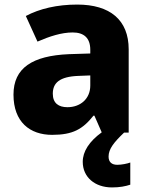

<svg xmlns="http://www.w3.org/2000/svg" viewBox="-20 -580 653 840"><path d="M455 105C455 72 478 43 523 0H543V-364C543 -493 461 -560 318 -560C230 -560 153 -542 93 -510L144 -398C197 -421 249 -438 298 -438C346 -438 375 -415 375 -362V-346L281 -343C122 -336 39 -283 39 -166C39 -46 111 10 208 10C299 10 342 -15 389 -74H393L425 -1C370 39 342 83 342 128C342 195 395 240 470 240C504 240 529 235 550 228V131C537 136 512 141 493 141C470 141 455 130 455 105ZM324 -248 375 -250V-206C375 -147 331 -111 275 -111C237 -111 211 -128 211 -170C211 -217 240 -245 324 -248Z"/></svg>

Font: Noto Sans Telugu ExtraBold
Style: Regular
Weight: 800
Designer: Jelle Bosma - Monotype Design Team
Foundry: Monotype Imaging Inc.
Version: Version 2.005